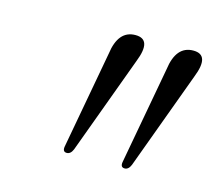

<svg xmlns="http://www.w3.org/2000/svg" viewBox="-56 -842 483 431"><g transform="rotate(15 185.0 -627.0)"><path d="M130 -479.5Q120 -479.5 122 -492L163.5 -719Q171 -775 211 -775Q250 -775 228 -719.5L144 -491.5Q139 -479.5 130 -479.5ZM264.5 -479.5Q254.5 -479.5 256.5 -492L298 -719Q305.5 -775 345.5 -775Q384.5 -775 362.5 -719.5L278.5 -491.5Q273.5 -479.5 264.5 -479.5Z"/></g></svg>

Font: Fraunces 72pt S000 Light
Style: Italic
Weight: 300
Italic angle: -16°
Version: Version 1.000; ttfautohint (v1.8.3)